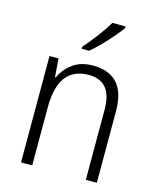

<svg xmlns="http://www.w3.org/2000/svg" viewBox="-114 -846 765 927"><g transform="rotate(15 268.0 -382.5)"><path d="M296 -542Q375 -542 417 -497Q459 -452 459 -356V0H404V-349Q404 -423 374.5 -458Q345 -493 288 -493Q136 -493 136 -292V0H80V-532H125L132 -440H136Q155 -483 195 -512.5Q235 -542 296 -542ZM398 -757Q383 -736 359 -708Q335 -680 308 -652.5Q281 -625 258 -606H221V-616Q250 -649 281 -690Q312 -731 332 -765H398Z"/></g></svg>

Font: Noto Sans Gurmukhi SemiCondensed Light
Style: Regular
Weight: 300
Width: 4
Designer: Jelle Bosma - Monotype Design Team
Foundry: Monotype Imaging Inc.
Version: Version 2.004; ttfautohint (v1.8.4.7-5d5b)